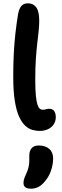

<svg xmlns="http://www.w3.org/2000/svg" viewBox="-20 -780 372 1160"><path d="M220 11Q199 11 176.5 5Q154 -1 133 -20Q112 -39 95.5 -75Q79 -111 69.5 -170Q60 -229 60 -317Q60 -396 63.5 -460.5Q67 -525 73.5 -582Q80 -639 89 -694Q96 -730 110 -745Q124 -760 149 -760Q181 -760 199 -735.5Q217 -711 217 -655Q217 -626 213.5 -592.5Q210 -559 205 -517Q200 -475 196.5 -421.5Q193 -368 193 -297Q193 -239 196.5 -203.5Q200 -168 206 -149Q212 -130 220 -123.5Q228 -117 237 -117Q247 -117 253 -118.5Q259 -120 264 -121.5Q269 -123 275 -123Q299 -123 308 -108.5Q317 -94 317 -72Q317 -47 304 -28Q291 -9 269 1Q247 11 220 11ZM167 360Q122 360 122 326Q122 315 125 303.5Q128 292 138 271Q149 247 153 227.5Q157 208 157 191.5Q157 175 157 159Q157 132 171 115.5Q185 99 215 99Q254 99 277.5 119.5Q301 140 301 177Q301 213 288 251.5Q275 290 246 322Q228 342 209 351Q190 360 167 360Z"/></svg>

Font: Shantell Sans SemiBold
Style: Regular
Weight: 600
Designer: Stephen Nixon, Anya Danilova, Shantell Martin
Foundry: Arrow Type
Version: Version 1.011;[c5ecc13dd]